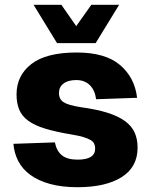

<svg xmlns="http://www.w3.org/2000/svg" viewBox="-20 -769 630 801"><path d="M303 12Q238 12 189 -1.5Q140 -15 107 -39Q74 -63 56.5 -96.5Q39 -130 36 -169L209 -175Q216 -139 238.5 -121Q261 -103 304 -103Q377 -103 377 -149Q377 -160 373 -169Q369 -178 358.5 -184.5Q348 -191 328.5 -197Q309 -203 278 -208Q212 -219 168 -232.5Q124 -246 97.5 -265.5Q71 -285 60 -312Q49 -339 49 -375Q49 -454 111 -502Q173 -550 300 -550Q419 -550 480.5 -498Q542 -446 552 -361L381 -355Q376 -393 354.5 -414Q333 -435 298 -435Q264 -435 245 -420.5Q226 -406 226 -381Q226 -355 245.5 -342.5Q265 -330 316 -322Q382 -313 427 -299Q472 -285 500.5 -264.5Q529 -244 541.5 -216.5Q554 -189 554 -153Q554 -72 487.5 -30Q421 12 303 12ZM120 -749H236L298 -660L361 -749H477L379 -589H218Z"/></svg>

Font: Geist ExtBd
Style: Regular
Weight: 400
Designer: Basement.studio, Andrés Briganti, Mateo Zaragoza
Foundry: Basement.studio, Vercel, Andrés Briganti, Guido Ferreyra, Mateo Zaragoza
Version: Version 1.401